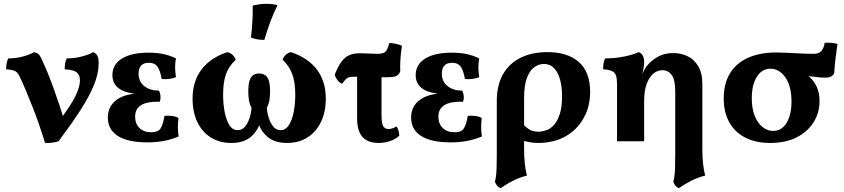

<svg xmlns="http://www.w3.org/2000/svg" viewBox="-20 -740 4420 1006"><path d="M216 9Q202 -37 185.5 -85Q169 -133 150.5 -180Q132 -227 114.5 -268.5Q97 -310 81 -343Q71 -363 56 -369Q41 -375 12 -377Q12 -392 14.5 -406.5Q17 -421 23 -434Q65 -434 102.5 -444.5Q140 -455 158 -467Q174 -463 181.5 -456.5Q189 -450 198 -431Q209 -408 225 -370Q241 -332 257.5 -286.5Q274 -241 290 -193.5Q306 -146 317 -104H288Q352 -188 375.5 -237Q399 -286 399 -319Q399 -346 383 -360Q367 -374 319 -377Q319 -392 321 -406.5Q323 -421 330 -434Q371 -434 410.5 -444.5Q450 -455 469 -467Q484 -460 490.5 -447.5Q497 -435 497 -408Q497 -355 472 -294Q447 -233 400 -160.5Q353 -88 287 0Q274 5 254 7.5Q234 10 216 9Z M753 6Q650 6 597.5 -27.5Q545 -61 545 -124Q545 -184 592.5 -218Q640 -252 733 -252V-247Q649 -247 609 -272.5Q569 -298 569 -346Q569 -402 618.5 -433Q668 -464 759 -464Q801 -464 835 -457Q869 -450 902 -434Q897 -410 897.5 -386Q898 -362 902 -336Q887 -329 866 -326.5Q845 -324 827 -326Q820 -369 805.5 -390Q791 -411 760 -411Q732 -411 719 -396Q706 -381 706 -355Q706 -314 734.5 -290Q763 -266 813 -265Q820 -251 821 -235.5Q822 -220 817 -207Q752 -209 720 -189.5Q688 -170 688 -129Q688 -92 710.5 -69.5Q733 -47 773 -47Q808 -47 821 -66.5Q834 -86 842 -133Q860 -135 880.5 -132.5Q901 -130 915 -122Q912 -97 912 -72.5Q912 -48 916 -25Q878 -9 838 -1.5Q798 6 753 6Z M1192 9Q1131 9 1085 -19.5Q1039 -48 1014 -100.5Q989 -153 989 -223Q989 -314 1035.5 -375.5Q1082 -437 1171 -467Q1204 -458 1215 -427Q1178 -392 1163.5 -350Q1149 -308 1149 -244Q1149 -194 1157.5 -151.5Q1166 -109 1182.5 -83.5Q1199 -58 1225 -58Q1248 -58 1263 -75.5Q1278 -93 1287 -120Q1296 -147 1298 -175Q1288 -194 1284.5 -214.5Q1281 -235 1281 -260Q1281 -297 1287.5 -317.5Q1294 -338 1307 -346.5Q1320 -355 1338 -355Q1356 -355 1369 -346.5Q1382 -338 1388.5 -317.5Q1395 -297 1395 -260Q1395 -235 1391.5 -214.5Q1388 -194 1378 -175Q1380 -147 1389 -120Q1398 -93 1413 -75.5Q1428 -58 1450 -58Q1476 -58 1493 -83.5Q1510 -109 1518.5 -151.5Q1527 -194 1527 -244Q1527 -308 1512 -350Q1497 -392 1461 -427Q1471 -458 1504 -467Q1594 -437 1640.5 -375.5Q1687 -314 1687 -223Q1687 -153 1661.5 -100.5Q1636 -48 1590.5 -19.5Q1545 9 1484 9Q1423 9 1386 -19.5Q1349 -48 1332.5 -98.5Q1316 -149 1316 -213H1360Q1360 -149 1343.5 -98.5Q1327 -48 1290 -19.5Q1253 9 1192 9ZM1365 -531Q1344 -531 1327.5 -534Q1311 -537 1295 -543Q1300 -584 1302.5 -629Q1305 -674 1304 -711Q1322 -715 1340 -717.5Q1358 -720 1376 -720Q1409 -720 1434 -713Q1412 -668 1395.5 -623.5Q1379 -579 1365 -531Z M1772 -301Q1757 -308 1747 -321.5Q1737 -335 1734 -349Q1751 -392 1769 -416.5Q1787 -441 1810 -451Q1833 -461 1866 -461Q1889 -461 1913.5 -459.5Q1938 -458 1958 -458Q1988 -458 1999.5 -469Q2011 -480 2020 -515Q2037 -514 2056 -510Q2075 -506 2086 -500Q2080 -464 2078 -428.5Q2076 -393 2077 -366Q2070 -347 2055 -341Q2040 -335 1997 -335Q1973 -335 1943 -336Q1913 -337 1885.5 -337.5Q1858 -338 1837 -338Q1820 -338 1810 -335.5Q1800 -333 1792 -325Q1784 -317 1772 -301ZM1963 9Q1908 9 1879.5 -22Q1851 -53 1851 -123V-356H1979V-139Q1979 -95 1987.5 -79.5Q1996 -64 2015 -64Q2037 -64 2057 -78Q2071 -60 2072 -29Q2056 -13 2027 -2Q1998 9 1963 9Z M2342 6Q2239 6 2186.5 -27.5Q2134 -61 2134 -124Q2134 -184 2181.5 -218Q2229 -252 2322 -252V-247Q2238 -247 2198 -272.5Q2158 -298 2158 -346Q2158 -402 2207.5 -433Q2257 -464 2348 -464Q2390 -464 2424 -457Q2458 -450 2491 -434Q2486 -410 2486.5 -386Q2487 -362 2491 -336Q2476 -329 2455 -326.5Q2434 -324 2416 -326Q2409 -369 2394.5 -390Q2380 -411 2349 -411Q2321 -411 2308 -396Q2295 -381 2295 -355Q2295 -314 2323.5 -290Q2352 -266 2402 -265Q2409 -251 2410 -235.5Q2411 -220 2406 -207Q2341 -209 2309 -189.5Q2277 -170 2277 -129Q2277 -92 2299.5 -69.5Q2322 -47 2362 -47Q2397 -47 2410 -66.5Q2423 -86 2431 -133Q2449 -135 2469.5 -132.5Q2490 -130 2504 -122Q2501 -97 2501 -72.5Q2501 -48 2505 -25Q2467 -9 2427 -1.5Q2387 6 2342 6Z M2848 -467Q2954 -467 3013 -415Q3072 -363 3072 -259Q3072 -181 3037.5 -120Q3003 -59 2942 -25Q2881 9 2799 9Q2776 9 2757 5.5Q2738 2 2715 -4V-97Q2732 -75 2752 -62.5Q2772 -50 2801 -50Q2819 -50 2841 -57Q2863 -64 2881.5 -84Q2900 -104 2912.5 -141Q2925 -178 2925 -236Q2925 -285 2914.5 -323Q2904 -361 2883 -383Q2862 -405 2829 -405Q2805 -405 2780.5 -388.5Q2756 -372 2741 -332.5Q2726 -293 2726 -225V40Q2726 84 2730 119.5Q2734 155 2741 180Q2704 189 2669 206.5Q2634 224 2603 246Q2591 241 2584 232Q2577 223 2573 212Q2577 197 2579 181.5Q2581 166 2582 140Q2583 114 2583 69V-210Q2583 -293 2615 -350Q2647 -407 2707 -437Q2767 -467 2848 -467Z M3537 246Q3525 241 3518 232Q3511 223 3508 212Q3512 197 3514 181.5Q3516 166 3517 140Q3518 114 3518 69V-260Q3518 -322 3499.5 -347Q3481 -372 3451 -372Q3424 -372 3402.5 -353.5Q3381 -335 3368 -299.5Q3355 -264 3355 -211V0H3213V-296Q3213 -325 3208.5 -341.5Q3204 -358 3188.5 -366.5Q3173 -375 3140 -377Q3140 -392 3142 -406.5Q3144 -421 3151 -434Q3204 -434 3253.5 -444.5Q3303 -455 3327 -467Q3341 -461 3348 -448.5Q3355 -436 3355 -412Q3355 -401 3352.5 -385.5Q3350 -370 3345 -353Q3351 -363 3357 -375.5Q3363 -388 3374 -400Q3395 -425 3428.5 -443.5Q3462 -462 3508 -462Q3547 -462 3581.5 -446Q3616 -430 3638 -394Q3660 -358 3660 -299V40Q3660 84 3664 119.5Q3668 155 3675 180Q3638 189 3603 206.5Q3568 224 3537 246Z M4016 9Q3939 9 3884 -19.5Q3829 -48 3800.5 -100.5Q3772 -153 3772 -224Q3772 -302 3805 -356Q3838 -410 3900 -437.5Q3962 -465 4046 -465Q4071 -465 4103 -463.5Q4135 -462 4171.5 -460Q4208 -458 4243 -458Q4272 -458 4284.5 -473.5Q4297 -489 4301 -516Q4318 -517 4336 -515.5Q4354 -514 4368 -510Q4363 -476 4358 -435Q4353 -394 4351 -357Q4345 -344 4333 -338.5Q4321 -333 4302 -333Q4280 -333 4250.5 -337.5Q4221 -342 4178 -343L4173 -372Q4200 -357 4223 -335.5Q4246 -314 4260 -283.5Q4274 -253 4274 -210Q4274 -149 4242.5 -99Q4211 -49 4153.5 -20Q4096 9 4016 9ZM4031 -54Q4076 -54 4101.5 -96.5Q4127 -139 4127 -208Q4127 -289 4095 -334.5Q4063 -380 4017 -380Q3972 -380 3945.5 -337.5Q3919 -295 3919 -225Q3919 -170 3935 -131.5Q3951 -93 3976.5 -73.5Q4002 -54 4031 -54Z"/></svg>

Font: Vollkorn
Style: Bold
Weight: 700
Designer: Friedrich Althausen
Foundry: Friedrich Althausen
Version: Version 5.000